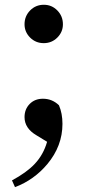

<svg xmlns="http://www.w3.org/2000/svg" viewBox="-20 -561 367 806"><path d="M43 224.6 30.3 196.3Q91.8 163.1 125 127.9Q162.1 88.9 177.7 34.2L132.8 6.8Q83 -22.5 83 -69.3Q83 -102.5 104.5 -124.5Q126 -146.5 160.2 -146.5Q199.2 -146.5 227.5 -119.1Q242.2 -85 242.2 -41Q242.2 51.8 178.7 127.9Q123 194.3 43 224.6ZM83 -459Q83 -493.2 106.4 -517.1Q129.9 -541 164.1 -541Q197.3 -541 220.7 -517.1Q244.1 -493.2 244.1 -459Q244.1 -426.8 220.7 -403.3Q197.3 -379.9 163.6 -379.9Q129.9 -379.9 106.4 -403.3Q83 -426.8 83 -459Z"/></svg>

Font: Bpmf GenRyu Min B
Style: B
Weight: 700
Foundry: But Ko
Version: Version 1.320